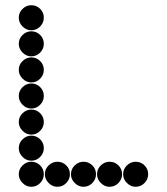

<svg xmlns="http://www.w3.org/2000/svg" viewBox="-20 -718 640 736"><path d="M52 -650Q52 -631 66.5 -616.5Q81 -602 100 -602Q120 -602 134 -616.5Q148 -631 148 -650Q148 -670 134 -684Q120 -698 100 -698Q81 -698 66.5 -684Q52 -670 52 -650ZM52 -550Q52 -531 66.5 -516.5Q81 -502 100 -502Q120 -502 134 -516.5Q148 -531 148 -550Q148 -570 134 -584Q120 -598 100 -598Q81 -598 66.5 -584Q52 -570 52 -550ZM52 -450Q52 -431 66.5 -416.5Q81 -402 100 -402Q120 -402 134 -416.5Q148 -431 148 -450Q148 -470 134 -484Q120 -498 100 -498Q81 -498 66.5 -484Q52 -470 52 -450ZM52 -350Q52 -331 66.5 -316.5Q81 -302 100 -302Q120 -302 134 -316.5Q148 -331 148 -350Q148 -370 134 -384Q120 -398 100 -398Q81 -398 66.5 -384Q52 -370 52 -350ZM52 -250Q52 -231 66.5 -216.5Q81 -202 100 -202Q120 -202 134 -216.5Q148 -231 148 -250Q148 -270 134 -284Q120 -298 100 -298Q81 -298 66.5 -284Q52 -270 52 -250ZM52 -150Q52 -131 66.5 -116.5Q81 -102 100 -102Q120 -102 134 -116.5Q148 -131 148 -150Q148 -170 134 -184Q120 -198 100 -198Q81 -198 66.5 -184Q52 -170 52 -150ZM52 -50Q52 -31 66.5 -16.5Q81 -2 100 -2Q120 -2 134 -16.5Q148 -31 148 -50Q148 -70 134 -84Q120 -98 100 -98Q81 -98 66.5 -84Q52 -70 52 -50ZM152 -50Q152 -31 166.5 -16.5Q181 -2 200 -2Q220 -2 234 -16.5Q248 -31 248 -50Q248 -70 234 -84Q220 -98 200 -98Q181 -98 166.5 -84Q152 -70 152 -50ZM252 -50Q252 -31 266.5 -16.5Q281 -2 300 -2Q320 -2 334 -16.5Q348 -31 348 -50Q348 -70 334 -84Q320 -98 300 -98Q281 -98 266.5 -84Q252 -70 252 -50ZM352 -50Q352 -31 366.5 -16.5Q381 -2 400 -2Q420 -2 434 -16.5Q448 -31 448 -50Q448 -70 434 -84Q420 -98 400 -98Q381 -98 366.5 -84Q352 -70 352 -50ZM452 -50Q452 -31 466.5 -16.5Q481 -2 500 -2Q520 -2 534 -16.5Q548 -31 548 -50Q548 -70 534 -84Q520 -98 500 -98Q481 -98 466.5 -84Q452 -70 452 -50Z"/></svg>

Font: Matrix Sans Print
Style: Regular
Weight: 400
Designer: Brad Neil
Version: Version 1.100